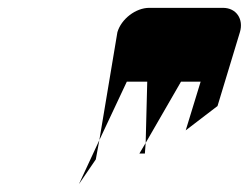

<svg xmlns="http://www.w3.org/2000/svg" viewBox="-20 -766 634 489"><path d="M279 -684C289 -718 326 -746 360 -746H548C582 -746 601 -717 591 -684L534 -496L453 -434L491 -558H441L351 -402L355 -558H303L233 -409ZM181 -297 224 -360 233 -409ZM335 -375H349L351 -402Z"/></svg>

Font: bitstorm
Style: ultextobl
Weight: 400
Version: Version 0.2